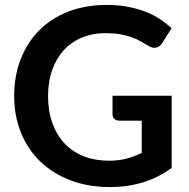

<svg xmlns="http://www.w3.org/2000/svg" viewBox="-20 -751 766 779"><path d="M676.5 -362.5V-70Q621.5 -29.5 559.2 -10.8Q497 8 426 8Q337.5 8 265.8 -19.5Q194 -47 143.2 -96Q92.5 -145 65 -213Q37.5 -281 37.5 -361.5Q37.5 -443 64 -511Q90.5 -579 139.2 -628Q188 -677 257.5 -704Q327 -731 413.5 -731Q457.5 -731 495.8 -724Q534 -717 566.8 -704.8Q599.5 -692.5 626.5 -675Q653.5 -657.5 676 -636.5L637.5 -575.5Q628.5 -561 614 -557.8Q599.5 -554.5 582.5 -565Q566 -574.5 549.5 -584Q533 -593.5 512.8 -600.5Q492.5 -607.5 467.2 -612Q442 -616.5 409 -616.5Q355.5 -616.5 312.2 -598.5Q269 -580.5 238.5 -547Q208 -513.5 191.5 -466.5Q175 -419.5 175 -361.5Q175 -299.5 192.8 -250.8Q210.5 -202 242.8 -168.2Q275 -134.5 320.5 -116.8Q366 -99 422 -99Q462 -99 493.5 -107.5Q525 -116 555 -130.5V-261.5H464Q451 -261.5 443.8 -268.8Q436.5 -276 436.5 -286.5V-362.5Z"/></svg>

Font: Lato 2
Style: Bold
Weight: 700
Designer: Lukasz Dziedzic with Adam Twardoch and Botio Nikoltchev
Foundry: tyPoland Lukasz Dziedzic
Version: Version 2.015; 2015-08-06; http://www.latofonts.com/